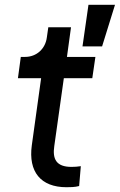

<svg xmlns="http://www.w3.org/2000/svg" viewBox="-20 -777 501 803"><path d="M258 6C270 6 294 6 311 1L318 -82C306 -80 291 -79 279 -79C215 -79 199 -112 207 -166L247 -450H366L379 -539H260L277 -663H182L176 -621C170 -573 133 -539 85 -539H67L55 -450H152L113 -169C98 -59 150 6 258 6ZM325 -583H407L461 -757H350Z"/></svg>

Font: Mluvka Medium
Style: Italic
Weight: 500
Italic angle: -8°
Designer: Modified by Jiří Krblich, Original typeface by Gumpita Rahayu
Foundry: Gumpita Rahayu & Jiří Krblich
Version: Version 2.000;Glyphs 3.1.1 (3134)